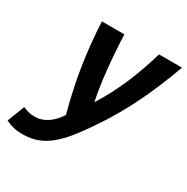

<svg xmlns="http://www.w3.org/2000/svg" viewBox="-250 -665 967 992"><g transform="rotate(30 234.0 -169.0)"><path d="M14 186Q-18 186 -42 180Q-66 174 -88 163L-48 60Q-30 68 -14 72Q2 76 24 76Q63 76 98 52.5Q133 29 159 -13Q139 -85 122.5 -165Q106 -245 94.5 -335Q83 -425 78 -524H212Q214 -470 219 -402Q224 -334 232.5 -266.5Q241 -199 253 -143Q281 -187 305.5 -234Q330 -281 350.5 -329.5Q371 -378 388 -427Q405 -476 419 -524H556Q533 -460 507 -397.5Q481 -335 451.5 -274Q422 -213 387.5 -154Q353 -95 313 -37Q284 6 253 46Q222 86 187 118Q152 150 109.5 168Q67 186 14 186Z"/></g></svg>

Font: Ubuntu Sans
Style: Bold Italic
Weight: 700
Italic angle: -13.5°
Designer: Dalton Maag Ltd
Foundry: Dalton Maag Ltd
Version: Version 1.006